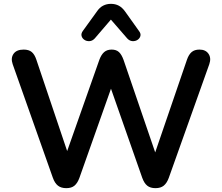

<svg xmlns="http://www.w3.org/2000/svg" viewBox="-20 -971 1153 999"><path d="M325 8Q298 8 281.5 -5Q265 -18 255 -46L46 -637Q35 -669 50.5 -691Q66 -713 103 -713Q130 -713 145 -700.5Q160 -688 169 -661L349 -127H309L497 -660Q507 -687 522 -700Q537 -713 561 -713Q585 -713 599 -700Q613 -687 623 -659L805 -127H770L953 -661Q962 -687 977 -700Q992 -713 1018 -713Q1050 -713 1065 -691Q1080 -669 1069 -637L858 -45Q848 -18 832 -5Q816 8 789 8Q762 8 746 -5Q730 -18 720 -46L546 -542H569L393 -45Q383 -18 367.5 -5Q352 8 325 8ZM473 -771Q461 -758 446 -757Q431 -756 419.5 -763.5Q408 -771 404.5 -783.5Q401 -796 411 -810L484 -911Q498 -932 516.5 -941.5Q535 -951 557 -951Q580 -951 598 -941.5Q616 -932 631 -911L703 -810Q714 -796 710.5 -783.5Q707 -771 695.5 -763.5Q684 -756 669 -757Q654 -758 642 -771L557 -869Z"/></svg>

Font: Nunito ExtraLight
Style: Bold
Weight: 700
Version: Version 3.602